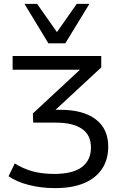

<svg xmlns="http://www.w3.org/2000/svg" viewBox="-20 -778 618 988"><path d="M264 190Q192 190 129 174Q66 158 24 129L56 63Q98 90 147.5 103.5Q197 117 259 117Q354 117 401 82Q448 47 448 -19Q448 -84 401 -115.5Q354 -147 268 -147H151L149 -194L416 -442L417 -419H45V-490H501V-431L242 -191L224 -213H290Q408 -213 472.5 -164Q537 -115 537 -23Q537 43 505 91Q473 139 412.5 164.5Q352 190 264 190ZM229 -555 106 -758H171L273 -613L375 -758H440L316 -555Z"/></svg>

Font: Nunito Sans 10pt SemiExpanded
Style: Regular
Weight: 400
Width: 6
Designer: Vernon Adams
Foundry: Vernon Adams
Version: Version 3.101;gftools[0.9.27]